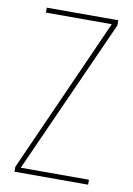

<svg xmlns="http://www.w3.org/2000/svg" viewBox="-81 -752 557 804"><g transform="rotate(10 197.5 -350.0)"><path d="M351 -21V0H38V-21L332 -679H52V-700H356V-678L61 -21Z"/></g></svg>

Font: Bebas Neue Light
Style: Regular
Weight: 300
Designer: Ryoichi Tsunekawa
Foundry: Ryoichi Tsunekawa
Version: Version 001.003; ttfautohint (v1.5.65-e2d9)